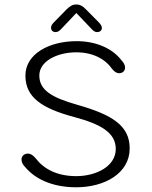

<svg xmlns="http://www.w3.org/2000/svg" viewBox="-20 -804 659 835"><path d="M411 -705.5 355 -762C340.5 -777.5 328.5 -784.5 311.5 -784.5C295.5 -784.5 283.5 -777.5 268.5 -762L213 -705.5C205 -697.5 202 -689.5 202 -683.5C202 -672 209.5 -664.5 221.5 -664.5C233 -664.5 239 -670 250 -682L312 -747.5L374 -682.5C384.5 -671 391 -664.5 402.5 -664.5C414.5 -664.5 423 -671.5 423 -682.5C423 -689 419 -697 411 -705.5ZM311 10.5C437 10.5 544 -51.5 544 -158.5C544 -257 469.5 -304.5 317 -348C206 -379.5 151 -411.5 151 -475.5C151 -538.5 229.5 -576.5 312 -576.5C383.5 -576.5 437.5 -547 464.5 -508C474 -495.5 485 -485.5 499 -485.5C511.5 -485.5 524 -494.5 524 -510C524 -521 518 -531.5 508.5 -541.5C469.5 -593 398.5 -625 313.5 -625C194 -625 90.5 -570 90.5 -475C90.5 -382 160 -333 303 -295C418.5 -264 483.5 -227 483.5 -156C483.5 -81.5 399.5 -38 311.5 -38C226.5 -38 169.5 -70.5 136 -114.5C125 -127.5 114.5 -136 100.5 -136C85.5 -136 73.5 -125 73.5 -110.5C73.5 -99.5 78.5 -88 89.5 -77.5C131.5 -26.5 207 10.5 311 10.5Z"/></svg>

Font: RTM Light Light
Style: Regular
Weight: 300
Designer: after Tyler Finck
Foundry: An Endless Supply
Version: Version 1.000;Glyphs 3.2.1 (3258)